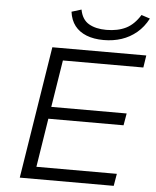

<svg xmlns="http://www.w3.org/2000/svg" viewBox="-60 -969 831 1020"><g transform="rotate(5 355.0 -459.0)"><path d="M84 0 196 -705H697L687 -640H258L218 -389H620L609 -325H208L167 -65H596L585 0ZM464 -767Q411 -767 372 -782.5Q333 -798 310 -827.5Q287 -857 281 -902L333 -918Q343 -865 380 -843.5Q417 -822 473 -822Q534 -822 577.5 -843.5Q621 -865 653 -917L699 -902Q675 -856 639 -826Q603 -796 559 -781.5Q515 -767 464 -767Z"/></g></svg>

Font: Nunito Sans 7pt SemiExpanded Light
Style: Italic
Weight: 300
Width: 6
Italic angle: -9°
Designer: Vernon Adams
Foundry: Vernon Adams
Version: Version 3.101;gftools[0.9.27]